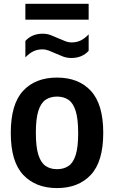

<svg xmlns="http://www.w3.org/2000/svg" viewBox="-20 -950 582 980"><path d="M271 10Q162 10 98.5 -57.5Q35 -125 35 -271Q35 -418.5 97.8 -486.2Q160.5 -554 271 -554Q381.5 -554 444.2 -485.8Q507 -417.5 507 -272Q507 -125.5 443.8 -57.8Q380.5 10 271 10ZM271 -86.5Q305 -86.5 329.2 -102.5Q353.5 -118.5 366.2 -158.5Q379 -198.5 379 -270.5Q379 -344 366 -384.5Q353 -425 328.8 -441Q304.5 -457 271 -457Q237.5 -457 213.2 -441Q189 -425 176 -385Q163 -345 163 -272.5Q163 -199.5 176 -159.2Q189 -119 213 -102.8Q237 -86.5 271 -86.5ZM344 -654Q321.5 -654 301.5 -661.5Q281.5 -669 263 -677.5Q245.5 -685.5 229.2 -691.8Q213 -698 196.5 -698Q170.5 -698 150 -688Q129.5 -678 109.5 -657V-741Q143 -778 198 -778Q220.5 -778 240.5 -770.2Q260.5 -762.5 279 -754Q296.5 -746.5 312.8 -740Q329 -733.5 345.5 -733.5Q371.5 -733.5 392 -743.5Q412.5 -753.5 432.5 -774.5V-690.5Q399 -654 344 -654ZM109.5 -849.5V-930.5H432.5V-849.5Z"/></svg>

Font: Encode Sans SemiCondensed SemiCondensed SemiBold
Style: Regular
Weight: 600
Width: 4
Designer: Multiple Designers
Foundry: Impallari Type
Version: Version 3.000; ttfautohint (v1.8.3) -l 8 -r 50 -G 200 -x 14 